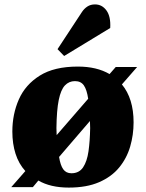

<svg xmlns="http://www.w3.org/2000/svg" viewBox="-20 -835 662 871"><path d="M31 14 95 -59Q65 -92 50.5 -137.5Q36 -183 36 -238Q36 -317 65.5 -384Q95 -451 160.5 -492Q226 -533 333 -533Q419 -533 477 -499L505 -531H602L533 -452Q586 -388 586 -280Q586 -223 570.5 -170Q555 -117 520.5 -75Q486 -33 429.5 -8.5Q373 16 292 16Q209 16 154 -16L129 14ZM237 -222 380 -387Q374 -428 360.5 -447.5Q347 -467 320 -467Q293 -467 274.5 -447.5Q256 -428 246.5 -381.5Q237 -335 236 -254Q236 -238 237 -222ZM304 -49Q339 -49 357 -76Q375 -103 381.5 -149Q388 -195 389 -254Q389 -271 388 -286L248 -123Q254 -85 267 -67Q280 -49 304 -49ZM352 -781Q362 -796 376.5 -805.5Q391 -815 411 -815Q443 -815 463 -787.5Q483 -760 480 -708L271 -581L241 -612Z"/></svg>

Font: Literata 36pt ExtraBold
Style: Italic
Weight: 800
Italic angle: -2°
Designer: Latin by Veronika Burian and Jose Scaglione. Greek by Irene Vlachou. Cyrillic by Vera Evstafieva
Foundry: TypeTogether
Version: Version 3.002